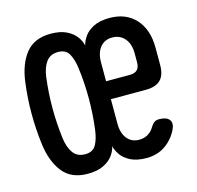

<svg xmlns="http://www.w3.org/2000/svg" viewBox="-88 -652 776 755"><g transform="rotate(-15 300.0 -275.0)"><path d="M565 -330Q565 -289 545.5 -269.5Q526 -250 485 -250H343V-150Q343 -112 361 -89.5Q379 -67 410 -67Q437 -67 455 -83Q463 -89 468 -98Q477 -113 485 -119Q493 -125 505 -125Q535 -125 546.5 -110.5Q558 -96 546 -71Q534 -46 514 -27Q476 10 420 10Q380 10 354.5 -3Q329 -16 316.5 -34.5Q304 -53 300 -70Q297 -53 284 -34.5Q271 -16 245.5 -3Q220 10 180 10Q113 10 78.5 -34Q44 -78 35 -150Q27 -213 27 -275.5Q27 -338 35 -400Q44 -473 78.5 -516.5Q113 -560 180 -560Q220 -560 245.5 -547Q271 -534 284 -515.5Q297 -497 300 -480Q304 -497 316.5 -515.5Q329 -534 354.5 -547Q380 -560 420 -560Q487 -560 526 -517Q565 -474 565 -400ZM190 -67Q221 -67 234 -89.5Q247 -112 252 -150Q260 -213 260 -275.5Q260 -338 252 -400Q247 -438 234 -460.5Q221 -483 190 -483Q158 -483 141.5 -460.5Q125 -438 120 -400Q112 -338 112 -275.5Q112 -213 120 -150Q125 -112 141.5 -89.5Q158 -67 190 -67ZM343 -323H440Q460 -323 470 -333Q480 -343 480 -363V-400Q480 -438 461 -460.5Q442 -483 410 -483Q379 -483 361 -460.5Q343 -438 343 -400Z"/></g></svg>

Font: Maple Mono NF
Style: Regular
Weight: 400
Monospace: yes
Designer: subframe7536
Version: Version 7.000